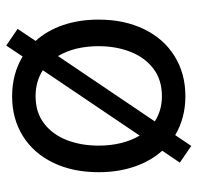

<svg xmlns="http://www.w3.org/2000/svg" viewBox="-29 -567 625 607"><g transform="rotate(90 283.5 -263.5)"><path d="M71.3 -6.8 109.4 -63.5Q76.7 -99.6 59.3 -150.4Q42 -201.2 42 -262.7Q42 -344.2 72.3 -406.5Q102.5 -468.8 157.5 -502.9Q212.4 -537.1 284.2 -537.1Q353 -537.1 407.2 -504.9L441.4 -555.7L494.1 -519.5L456.5 -463.9Q489.3 -427.2 506.8 -376Q524.4 -324.7 524.4 -262.7Q524.4 -181.2 494.4 -119.1Q464.4 -57.1 409.9 -23.2Q355.5 10.7 284.2 10.7Q213.9 10.7 158.7 -22.5L124 29.3ZM440.4 -262.7Q440.4 -299.8 432.4 -333Q424.3 -366.2 408.7 -392.6L202.1 -86.4Q237.3 -63.5 284.2 -63.5Q335.4 -63.5 370.6 -90.6Q405.8 -117.7 423.1 -162.8Q440.4 -208 440.4 -262.7ZM157.2 -134.3 363.8 -440.4Q329.1 -462.9 284.2 -462.9Q231.9 -462.9 196.5 -435.5Q161.1 -408.2 143.6 -362.8Q126 -317.4 126 -262.7Q126 -187.5 157.2 -134.3Z"/></g></svg>

Font: WEMIX Pretendard
Style: Regular
Weight: 400
Designer: Base glyphs from Inter by Rasmus Andersson; Hangeul glyphs from Noto Sans CJK(Source Han Sans) by Jang Soo-young and Kan
Foundry: Kil Hyung-jin
Version: Version 1.000